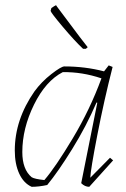

<svg xmlns="http://www.w3.org/2000/svg" viewBox="-20 -713 486 740"><path d="M311 -525H300Q268 -555 222.5 -609Q177 -663 175 -671L178 -682Q191 -691 196 -693L200 -687L287 -571L318 -531ZM102 7Q71 -7 54 -44Q37 -81 37 -133Q37 -252 113 -361Q140 -398 178 -427.5Q216 -457 228 -457Q308 -457 381 -438L399 -461L414 -455Q381 -326 355 -192Q329 -58 328 -28L404 -105L416 -95L324 7Q307 7 293 -7L355 -317L352 -318Q313 -227 258.5 -139Q204 -51 162 0Q130 7 102 7ZM151 -19Q194 -69 260.5 -180Q327 -291 371 -411Q297 -436 222 -435Q156 -401 111 -309.5Q66 -218 66 -127Q66 -60 102 -30Q113 -23 151 -19Z"/></svg>

Font: Albura ExtraLight
Style: Italic
Weight: 156
Italic angle: -7°
Designer: Mercedes Jáuregui
Foundry: Omnibus-Type Team
Version: Version 1.000